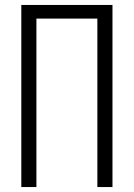

<svg xmlns="http://www.w3.org/2000/svg" viewBox="-20 -755 540 775"><path d="M66 0V-735H434V0H373V-680H127V0Z"/></svg>

Font: Iosevka Custom Light
Style: Regular
Weight: 300
Monospace: yes
Designer: Belleve Invis
Foundry: Belleve Invis
Version: Version 27.3.5